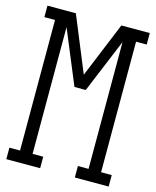

<svg xmlns="http://www.w3.org/2000/svg" viewBox="-111 -812 722 888"><g transform="rotate(15 250.0 -367.5)"><path d="M5 0V-55H56V-680H5V-735H141L250 -470L359 -735H495V-680H444V-55H495V0H333V-55H384V-662L277 -404H223L116 -662V-55H167V0Z"/></g></svg>

Font: Iosevka Curly Slab Light
Style: Regular
Weight: 300
Monospace: yes
Designer: Belleve Invis
Foundry: Belleve Invis
Version: Version 22.1.2; ttfautohint (v1.8.4)